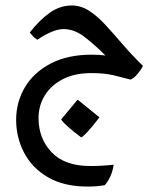

<svg xmlns="http://www.w3.org/2000/svg" viewBox="-20 -314 582 703"><path d="M300.8 369.1Q214.4 369.1 156.2 335.4Q98.1 301.8 68.6 245.8Q39.1 189.9 39.1 124.5Q39.1 60.1 71 5.9Q103 -48.3 165 -81.1Q227.1 -113.8 315.9 -113.8Q344.2 -113.8 366.2 -110.8Q322.3 -154.3 286.6 -180.9Q251 -207.5 212.4 -207.5Q174.8 -207.5 116.7 -168.5Q106.9 -174.3 99.9 -182.1Q92.8 -189.9 88.9 -194.8Q124.5 -240.7 162.1 -267.3Q199.7 -293.9 242.7 -293.9Q276.4 -293.9 306.2 -274.7Q335.9 -255.4 366 -222.9Q396 -190.4 429.4 -151.4Q462.9 -112.3 503.4 -72.8Q497.6 -60.1 484.1 -43.9Q470.7 -27.8 458.5 -22.5Q427.7 -30.8 395 -38.6Q362.3 -46.4 314.5 -46.4Q253.4 -46.4 210.2 -24.2Q167 -2 144 35.4Q121.1 72.8 121.1 118.7Q121.1 192.9 168.9 243.4Q216.8 293.9 310.5 293.9Q331.1 293.9 353 292.7Q375 291.5 396 289.1Q393.1 312 384 331.8Q375 351.6 363.3 364.3Q351.6 366.2 335.7 367.7Q319.8 369.1 300.8 369.1ZM277.3 189Q250 168.9 228.5 149.7Q207 130.4 204.1 123L264.2 50.8L344.2 115.7Q315.9 152.3 299.6 169.7Q283.2 187 277.3 189Z"/></svg>

Font: Harmattan SemiBold
Style: Regular
Weight: 600
Designer: George W. Nuss III and SIL International
Foundry: SIL International
Version: Version 4.000